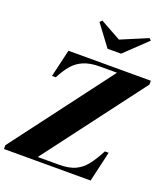

<svg xmlns="http://www.w3.org/2000/svg" viewBox="-230 -1136 1104 1259"><g transform="rotate(20 322.0 -506.0)"><path d="M-53.5 0V-26.5L472 -723.5H354.5Q286 -723.5 240.5 -704.5Q195 -685.5 163.5 -648.5Q132 -611.5 105 -558H78.5L123.5 -750H698.5V-723.5L172.5 -26.5H320.5Q389 -26.5 432.8 -46.5Q476.5 -66.5 508.8 -107.5Q541 -148.5 573.5 -211.5H600L551 0ZM360 -850 250 -997 265 -1012 409.5 -932 595 -1010 608.5 -997 454 -850Z"/></g></svg>

Font: Bodoni Moda 9pt ExtraBold
Style: Italic
Weight: 800
Italic angle: -13°
Designer: Owen Earl
Foundry: indestructible type
Version: Version 2.004